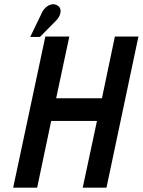

<svg xmlns="http://www.w3.org/2000/svg" viewBox="-20 -869 661 889"><path d="M452 -414H240L301 -700H190L41 0H152L217 -309H429L363 0H473L621 -700H512ZM239 -773Q251 -785 256.5 -798.5Q262 -812 260 -824Q258 -836 247 -843Q233 -852 218.5 -848.5Q204 -845 193 -835.5Q182 -826 176 -814L120 -698H165Z"/></svg>

Font: Advent Pro
Style: Italic
Weight: 400
Italic angle: -12°
Designer: VivaRado, Andreas Kalpakidis
Foundry: VivaRado, Andreas Kalpakidis
Version: Version 3.000